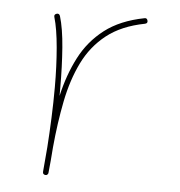

<svg xmlns="http://www.w3.org/2000/svg" viewBox="-43 -534 546 583"><g transform="rotate(5 230.5 -242.5)"><path d="M115.7 8.3 113.8 7.8Q113.8 7.8 113.3 7.8Q113.3 7.3 112.8 7.3Q107.9 5.4 108.4 -0.5Q108.4 0 108.4 -0.2Q108.4 -0.5 108.4 -1V-2.4Q109.9 -21.5 111.6 -39.8Q113.3 -58.1 114.7 -76.2Q117.7 -118.7 119.6 -166Q121.6 -213.4 121.6 -259.8Q121.6 -323.7 116.7 -380.4Q111.8 -437 101.6 -471.7Q99.1 -479.5 107.4 -482.4Q115.2 -484.9 118.2 -476.6Q129.4 -439.5 133.8 -381.8Q138.2 -324.2 138.2 -259.8Q138.2 -247.6 138.2 -234.9Q152.8 -299.8 180.2 -352.8Q207.5 -405.8 254.4 -441.9Q301.3 -478 374.5 -492.2Q382.3 -494.1 384.3 -485.4Q386.2 -477.5 377.4 -475.6Q306.6 -461.9 261.7 -426.5Q216.8 -391.1 190.9 -338.1Q165 -285.2 151.9 -218.8Q138.7 -152.3 131.8 -76.7Q128.9 -35.2 125 1L124.5 2.9Q124.5 2.9 124.5 3.4Q124.5 3.4 124 3.9Q121.6 8.8 116.2 8.3Q116.2 8.3 115.7 8.3Z"/></g></svg>

Font: Mikhak-DS1-FD Thin
Style: Regular
Weight: 100
Designer: Amin Abedi
Version: Version 3.2